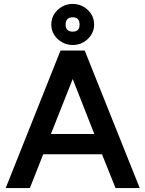

<svg xmlns="http://www.w3.org/2000/svg" viewBox="-20 -957 739 977"><path d="M9 0 288 -700H411L691 0H568L499 -172H200L132 0ZM239 -275H460L350 -555ZM350 -728Q321 -728 296 -742Q271 -756 256 -779.5Q241 -803 241 -832Q241 -862 256 -885.5Q271 -909 295.5 -923Q320 -937 350 -937Q380 -937 404.5 -923Q429 -909 444 -885.5Q459 -862 459 -832Q459 -803 444 -779.5Q429 -756 404.5 -742Q380 -728 350 -728ZM350 -796Q385 -796 385 -832Q385 -869 350 -869Q314 -869 314 -832Q314 -796 350 -796Z"/></svg>

Font: Figtree Light SemiBold
Style: Regular
Weight: 600
Version: Version 2.002